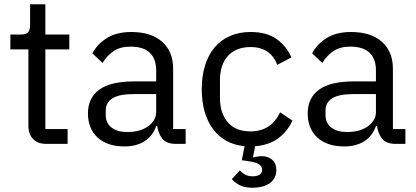

<svg xmlns="http://www.w3.org/2000/svg" viewBox="-20 -679 1962 906"><path d="M199 0Q157 0 135.5 -23.5Q114 -47 114 -85V-446H29V-516H77Q103 -516 112.5 -526.5Q122 -537 122 -563V-659H194V-516H307V-446H194V-70H299V0Z M811 0Q766 0 746.5 -24Q727 -48 722 -84H717Q700 -36 661 -12Q622 12 568 12Q486 12 440.5 -30Q395 -72 395 -144Q395 -217 448.5 -256Q502 -295 615 -295H717V-346Q717 -401 687 -430Q657 -459 595 -459Q548 -459 516.5 -438Q485 -417 464 -382L416 -427Q437 -469 483 -498.5Q529 -528 599 -528Q693 -528 745 -482Q797 -436 797 -354V-70H856V0ZM581 -56Q611 -56 636 -63Q661 -70 679 -83Q697 -96 707 -113Q717 -130 717 -150V-235H611Q542 -235 510.5 -215Q479 -195 479 -157V-136Q479 -98 506.5 -77Q534 -56 581 -56Z M1162 -528Q1239 -528 1285.5 -494.5Q1332 -461 1355 -408L1288 -373Q1274 -413 1242 -435Q1210 -457 1162 -457Q1126 -457 1099 -445.5Q1072 -434 1054 -413.5Q1036 -393 1027 -364.5Q1018 -336 1018 -302V-214Q1018 -146 1054.5 -102.5Q1091 -59 1162 -59Q1259 -59 1302 -149L1360 -110Q1337 -59 1293 -26.5Q1249 6 1184 11L1174 61L1177 64Q1196 58 1216 58Q1245 58 1264.5 75Q1284 92 1284 124Q1284 145 1275 161Q1266 177 1250.5 187Q1235 197 1215 202Q1195 207 1173 207Q1132 207 1108.5 193.5Q1085 180 1074 166L1112 125Q1121 136 1136 144.5Q1151 153 1173 153Q1192 153 1204.5 145.5Q1217 138 1217 122Q1217 108 1204 97.5Q1191 87 1149 81L1121 77L1134 11Q1037 1 984.5 -71Q932 -143 932 -258Q932 -320 947.5 -370Q963 -420 992.5 -455Q1022 -490 1065 -509Q1108 -528 1162 -528Z M1848 0Q1803 0 1783.5 -24Q1764 -48 1759 -84H1754Q1737 -36 1698 -12Q1659 12 1605 12Q1523 12 1477.5 -30Q1432 -72 1432 -144Q1432 -217 1485.5 -256Q1539 -295 1652 -295H1754V-346Q1754 -401 1724 -430Q1694 -459 1632 -459Q1585 -459 1553.5 -438Q1522 -417 1501 -382L1453 -427Q1474 -469 1520 -498.5Q1566 -528 1636 -528Q1730 -528 1782 -482Q1834 -436 1834 -354V-70H1893V0ZM1618 -56Q1648 -56 1673 -63Q1698 -70 1716 -83Q1734 -96 1744 -113Q1754 -130 1754 -150V-235H1648Q1579 -235 1547.5 -215Q1516 -195 1516 -157V-136Q1516 -98 1543.5 -77Q1571 -56 1618 -56Z"/></svg>

Font: IBM Plex Sans Thai
Style: Regular
Weight: 400
Designer: Mike Abbink, Paul van der Laan, Pieter van Rosmalen, Ben Mitchell, Mark Frömberg
Foundry: Bold Monday
Version: Version 1.1